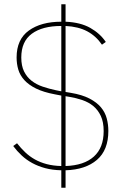

<svg xmlns="http://www.w3.org/2000/svg" viewBox="-20 -800 587 902"><path d="M268 0Q226 -1 192.5 -10Q159 -19 131.5 -34Q104 -49 82 -69.5Q60 -90 42 -114L60 -127Q78 -104 98.5 -84.5Q119 -65 144 -51Q169 -37 199.5 -29Q230 -21 268 -20V-351L237 -357Q184 -367 149.5 -384Q115 -401 94.5 -423.5Q74 -446 66 -473Q58 -500 58 -530Q58 -615 115.5 -656.5Q173 -698 268 -698V-780H288V-698Q358 -695 404 -669Q450 -643 477 -603L459 -590Q431 -631 389.5 -653Q348 -675 288 -678V-368L312 -364Q366 -355 400.5 -337Q435 -319 454.5 -295.5Q474 -272 481.5 -243.5Q489 -215 489 -185Q489 -95 435.5 -49Q382 -3 288 0V82H268ZM80 -530Q80 -491 93 -464.5Q106 -438 128.5 -420.5Q151 -403 180.5 -393Q210 -383 243 -376L268 -371V-678Q179 -678 129.5 -641.5Q80 -605 80 -530ZM467 -184Q467 -227 453.5 -255.5Q440 -284 418 -302Q396 -320 366.5 -330Q337 -340 306 -345L288 -348V-20Q375 -23 421 -64.5Q467 -106 467 -184Z"/></svg>

Font: IBM Plex Sans KR Thin
Style: Regular
Weight: 100
Designer: Mike Abbink; Paul van der Laan; Pieter van Rosmalen; Wujin Sim; Chorong Kim; Dohee Lee;
Foundry: Sandoll Inc.
Version: Version 1.001